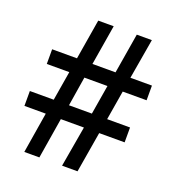

<svg xmlns="http://www.w3.org/2000/svg" viewBox="-130 -818 845 922"><g transform="rotate(20 292.5 -357.0)"><path d="M442 -434 417 -284H534V-208H404L369 0H290L326 -208H208L174 0H97L131 -208H22V-284H144L169 -434H54V-509H181L215 -714H294L260 -509H378L412 -714H489L454 -509H564V-434ZM222 -284H339L364 -434H246Z"/></g></svg>

Font: Noto Sans Lao UI SemCond Med
Style: Regular
Weight: 500
Width: 4
Designer: Monotype Design Team
Foundry: Monotype Imaging Inc.
Version: Version 2.000; ttfautohint (v1.8.4.7-5d5b)